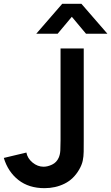

<svg xmlns="http://www.w3.org/2000/svg" viewBox="-20 -975 585 1010"><path d="M170.7 -797.5 307.3 -955H408.3L545 -797.5H432.5L357.8 -886.7L283.2 -797.5ZM214 14.8Q131.5 14.8 76.8 -28.2Q22.1 -71.2 0 -144.2L118.8 -172.5Q124.5 -142 151.1 -120Q177.7 -98 209.3 -98Q230.6 -98 254.1 -109.2Q277.7 -120.5 288.8 -145.5Q296.1 -161.8 297.3 -183.8Q298.5 -205.9 298.5 -235.3V-720H420.5V-235.3Q420.5 -202 420.2 -176.8Q419.9 -151.6 415.2 -129.4Q410.4 -107.2 396.7 -83.5Q367.2 -32.3 319.5 -8.8Q271.8 14.8 214 14.8Z"/></svg>

Font: Manrope ExtraLight
Style: Regular
Weight: 200
Designer: Mikhail Sharanda
Foundry: Mikhail Sharanda
Version: Version 4.505